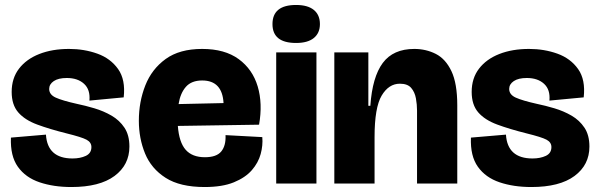

<svg xmlns="http://www.w3.org/2000/svg" viewBox="-20 -739 2409 773"><path d="M267 14Q196 14 139.5 -5Q83 -24 52 -67.5Q21 -111 24 -185L165 -197Q171 -101 272 -101Q303 -101 325.5 -111.5Q348 -122 348 -147Q348 -166 328.5 -176.5Q309 -187 248 -202Q180 -219 130 -237.5Q80 -256 53.5 -286.5Q27 -317 27 -369Q27 -424 56.5 -462.5Q86 -501 138 -521.5Q190 -542 258 -542Q319 -542 372 -523Q425 -504 455.5 -461Q486 -418 478 -347L340 -334Q344 -378 318.5 -401.5Q293 -425 249 -425Q215 -425 196.5 -412.5Q178 -400 178 -381Q178 -358 204.5 -346Q231 -334 289 -321Q323 -314 360 -303Q397 -292 429 -273.5Q461 -255 481 -225Q501 -195 501 -149Q501 -75 441 -30.5Q381 14 267 14Z M804 14Q705 14 647 -23Q589 -60 564 -121Q539 -182 539 -253Q539 -329 565 -395Q591 -461 647 -501.5Q703 -542 794 -542Q885 -542 941 -501Q997 -460 1017.5 -391Q1038 -322 1023 -237L696 -232Q701 -166 727.5 -136Q754 -106 805 -106Q852 -106 871 -129.5Q890 -153 888 -195L1036 -187Q1039 -154 1029.5 -119Q1020 -84 994 -54Q968 -24 921.5 -5Q875 14 804 14ZM794 -415Q751 -415 728.5 -389.5Q706 -364 699 -320L880 -324Q875 -415 794 -415Z M1092 0V-528H1254V0ZM1172 -566Q1077 -566 1077 -642Q1077 -719 1172 -719Q1219 -719 1243.5 -699Q1268 -679 1268 -642Q1268 -606 1243.5 -586Q1219 -566 1172 -566Z M1326 0V-528H1463V-313H1471Q1479 -429 1521 -485.5Q1563 -542 1648 -542Q1695 -542 1734.5 -522Q1774 -502 1797.5 -452.5Q1821 -403 1821 -315V0H1659V-294Q1659 -318 1654.5 -343Q1650 -368 1635.5 -385Q1621 -402 1590 -402Q1545 -402 1516.5 -354Q1488 -306 1488 -187V0Z M2119 14Q2048 14 1991.5 -5Q1935 -24 1904 -67.5Q1873 -111 1876 -185L2017 -197Q2023 -101 2124 -101Q2155 -101 2177.5 -111.5Q2200 -122 2200 -147Q2200 -166 2180.5 -176.5Q2161 -187 2100 -202Q2032 -219 1982 -237.5Q1932 -256 1905.5 -286.5Q1879 -317 1879 -369Q1879 -424 1908.5 -462.5Q1938 -501 1990 -521.5Q2042 -542 2110 -542Q2171 -542 2224 -523Q2277 -504 2307.5 -461Q2338 -418 2330 -347L2192 -334Q2196 -378 2170.5 -401.5Q2145 -425 2101 -425Q2067 -425 2048.5 -412.5Q2030 -400 2030 -381Q2030 -358 2056.5 -346Q2083 -334 2141 -321Q2175 -314 2212 -303Q2249 -292 2281 -273.5Q2313 -255 2333 -225Q2353 -195 2353 -149Q2353 -75 2293 -30.5Q2233 14 2119 14Z"/></svg>

Font: Bricolage Grotesque 48pt ExtraBold
Style: Regular
Weight: 800
Designer: Mathieu Triay
Foundry: Atelier Triay
Version: Version 1.000; ttfautohint (v1.8.4.7-5d5b);gftools[0.9.32]